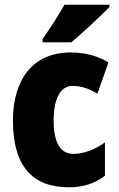

<svg xmlns="http://www.w3.org/2000/svg" viewBox="-20 -786 505 816"><path d="M445 -756V-766H254C230 -722 194 -668 161 -620V-606H283C334 -649 411 -721 445 -756ZM273 10C335 10 384 -7 426 -39V-181C383 -150 337 -132 291 -132C238 -132 208 -178 208 -274C208 -370 239 -421 288 -421C324 -421 357 -410 394 -388L441 -521C395 -548 343 -563 280 -563C119 -563 35 -447 35 -274C35 -78 119 10 273 10Z"/></svg>

Font: Noto Sans Devanagari Condensed Black
Style: Regular
Weight: 900
Width: 3
Designer: Jelle Bosma - Monotype Design Team
Foundry: Monotype Imaging Inc.
Version: Version 2.004